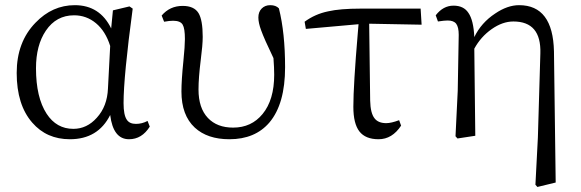

<svg xmlns="http://www.w3.org/2000/svg" viewBox="-20 -536 2292 758"><path d="M255.9 13.7Q164.1 13.7 107.4 -51.8Q45.9 -122.1 45.9 -248Q45.9 -370.1 120.1 -446.3Q186.5 -515.6 275.4 -515.6Q374 -515.6 418.9 -423.8L425.8 -495.1L491.2 -510.7L503.9 -502Q467.8 -233.4 467.8 -128.9Q467.8 -82 480.5 -63.5Q491.2 -46.9 516.6 -46.9Q541 -46.9 562.5 -58.6L571.3 -36.1Q540 13.7 489.3 13.7Q426.8 13.7 415 -82Q367.2 13.7 255.9 13.7ZM269.5 -27.3Q323.2 -27.3 362.3 -71.3Q403.3 -116.2 406.2 -186.5L415 -354.5Q396.5 -413.1 358.9 -444.3Q321.3 -475.6 272.5 -475.6Q202.1 -475.6 161.1 -415Q122.1 -357.4 122.1 -266.6Q122.1 -151.4 164.1 -86.9Q203.1 -27.3 269.5 -27.3Z M885.7 13.7Q798.8 13.7 749 -32.2Q696.3 -81.1 696.3 -174.8Q696.3 -219.7 704.1 -295.9Q710 -354.5 710 -381.8Q710 -423.8 701.2 -438.5Q692.4 -454.1 663.1 -454.1Q649.4 -454.1 627.9 -450.2L618.2 -474.6Q650.4 -512.7 701.2 -512.7Q746.1 -512.7 763.7 -484.4Q780.3 -457 780.3 -390.6Q780.3 -358.4 772.5 -298.8Q763.7 -228.5 763.7 -182.6Q763.7 -109.4 800.8 -70.3Q836.9 -32.2 900.4 -32.2Q972.7 -32.2 1016.6 -85.9Q1062.5 -141.6 1062.5 -241.2Q1062.5 -268.6 1059.6 -306.6Q1022.5 -383.8 1010.7 -417Q1000 -446.3 1000 -466.8Q1000 -489.3 1013.2 -502.4Q1026.4 -515.6 1046.9 -515.6Q1069.3 -515.6 1081.1 -502.9Q1105.5 -406.2 1105.5 -270.5Q1105.5 -126 1043.9 -52.7Q987.3 13.7 885.7 13.7Z M1474.6 13.7Q1422.9 13.7 1398.9 -17.1Q1375 -47.9 1375 -114.3Q1375 -199.2 1392.6 -406.2Q1394.5 -429.7 1395.5 -440.4L1187.5 -421.9L1182.6 -450.2Q1223.6 -480.5 1275.4 -491.2Q1322.3 -502 1404.3 -502H1640.6L1644.5 -438.5L1437.5 -442.4L1441.4 -138.7Q1442.4 -88.9 1459 -68.4Q1473.6 -49.8 1504.9 -49.8Q1524.4 -49.8 1555.7 -61.5L1563.5 -40Q1528.3 13.7 1474.6 13.7Z M2101.6 202.1 2093.8 193.4 2103.5 6.8 2113.3 -325.2Q2117.2 -451.2 2006.8 -451.2Q1963.9 -451.2 1920.9 -420.9Q1877.9 -390.6 1852.5 -343.8L1856.4 0L1786.1 10.7L1778.3 2L1787.1 -177.7L1791 -398.4Q1791 -428.7 1781.2 -441.9Q1771.5 -455.1 1747.1 -455.1Q1734.4 -455.1 1709 -451.2L1700.2 -475.6Q1729.5 -513.7 1770.5 -513.7Q1810.5 -513.7 1829.1 -485.4Q1849.6 -456.1 1852.5 -389.6Q1879.9 -446.3 1934.6 -482.4Q1983.4 -515.6 2029.3 -515.6Q2163.1 -515.6 2167 -333L2173.8 184.6Z"/></svg>

Font: Bpmf Zihi Box R
Style: R
Weight: 400
Foundry: But Ko
Version: Version 1.320